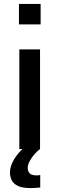

<svg xmlns="http://www.w3.org/2000/svg" viewBox="-20 -763 304 983"><path d="M77 -638V-743H188V-638ZM79 0V-510H185V0ZM137 200Q95 200 72 189Q49 178 40 160Q31 142 31 120Q31 88 52 53Q73 18 106 -10L185 0Q172 9 157.5 25.5Q143 42 132.5 61Q122 80 122 97Q122 113 131.5 124Q141 135 169 135Q172 135 176.5 134.5Q181 134 186 133V197Q175 198 162.5 199Q150 200 137 200Z"/></svg>

Font: Saira Thin Medium
Style: Regular
Weight: 500
Version: Version 1.101